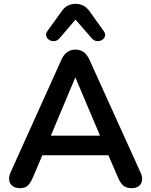

<svg xmlns="http://www.w3.org/2000/svg" viewBox="-20 -971 784 999"><path d="M84 8Q60 8 45.5 -3Q31 -14 28 -32.5Q25 -51 35 -74L299 -659Q312 -688 330.5 -700.5Q349 -713 373 -713Q396 -713 414.5 -700.5Q433 -688 446 -659L711 -74Q722 -51 719 -32Q716 -13 702 -2.5Q688 8 665 8Q637 8 621.5 -5.5Q606 -19 594 -47L529 -198L583 -163H161L215 -198L151 -47Q138 -18 124 -5Q110 8 84 8ZM371 -566 231 -233 205 -265H539L514 -233L373 -566ZM289 -771Q277 -758 262 -757Q247 -756 235.5 -763.5Q224 -771 220.5 -783.5Q217 -796 227 -810L300 -911Q314 -932 332.5 -941.5Q351 -951 373 -951Q396 -951 414 -941.5Q432 -932 447 -911L519 -810Q530 -796 526.5 -783.5Q523 -771 511.5 -763.5Q500 -756 485 -757Q470 -758 458 -771L373 -869Z"/></svg>

Font: Nunito ExtraLight
Style: Regular
Weight: 200
Designer: Vernon Adams
Foundry: Vernon Adams
Version: Version 3.602